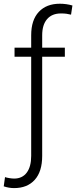

<svg xmlns="http://www.w3.org/2000/svg" viewBox="-49 -780 403 1014"><path d="M293.5 -528.3V-480.5H173.8V43.5Q173.8 126 134.5 169.7Q95.2 213.4 25.4 213.4Q-1.5 213.4 -29.3 204.1L-22.5 155.3Q-15.1 158.2 0 160.6Q15.1 163.1 25.4 163.1Q68.8 163.1 92.3 131.6Q115.7 100.1 115.7 43.5V-480.5H27.8V-528.3H115.7V-593.8Q115.7 -674.3 156 -717.3Q196.3 -760.3 267.1 -760.3Q301.3 -760.3 333.5 -751L326.2 -702.6Q314.5 -705.6 302.2 -707.3Q290 -709 272.9 -709Q225.6 -709 199.7 -679Q173.8 -648.9 173.8 -593.8V-528.3Z"/></svg>

Font: Vazirmatn UI ExtraLight
Style: Regular
Weight: 200
Designer: Saber Rastikerdar
Foundry: Saber Rastikerdar
Version: Version 33.003